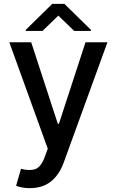

<svg xmlns="http://www.w3.org/2000/svg" viewBox="-20 -765 606 997"><path d="M134.6 212Q109.7 212 90.9 207.7Q72.1 203.5 63.6 199.6L89.1 111.5Q133.2 123.2 162.8 113.3Q192.5 103.3 212.4 50.1L228 7.1L28.4 -545.5H142L280.2 -122.2H285.9L424 -545.5H538L310.7 79.5Q287.6 143.1 244.1 177.6Q200.6 212 134.6 212ZM200.6 -604.4 283 -683.9 365.1 -604.4H452.1V-610.1L314.3 -745H251.4L114 -610.1V-604.4Z"/></svg>

Font: Inter UI Medium
Style: Regular
Weight: 500
Designer: Rasmus Andersson
Foundry: rsms
Version: 3.2;8d6f07862